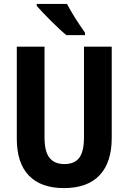

<svg xmlns="http://www.w3.org/2000/svg" viewBox="-20 -953 658 983"><path d="M552 -246Q552 -122 490 -56Q428 10 307 10Q190 10 128 -54Q66 -118 66 -243V-714H208V-249Q208 -177 233.5 -145Q259 -113 309 -113Q362 -113 386 -145.5Q410 -178 410 -250V-714H552ZM323 -933Q334 -912 351 -883.5Q368 -855 385.5 -829Q403 -803 415 -786V-773H320Q305 -785 284 -804.5Q263 -824 240.5 -846.5Q218 -869 198.5 -889.5Q179 -910 168 -923V-933Z"/></svg>

Font: Noto Sans Myanmar UI Condensed
Style: Bold
Weight: 700
Width: 3
Designer: Monotype Design Team
Foundry: Monotype Imaging Inc.
Version: Version 2.103; ttfautohint (v1.8.4.7-5d5b)